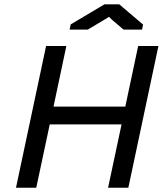

<svg xmlns="http://www.w3.org/2000/svg" viewBox="-20 -877 762 897"><path d="M54.7 0ZM547.9 -295.9H212.4L149.4 0H54.7L195.3 -662.1H290L230 -378.9H565.4L625.5 -662.1H720.2L579.6 0H484.9ZM468.3 -856.9H537.1L648.4 -762.2L643.6 -738.8H557.1L504.9 -783.2L489.3 -798.3L466.3 -784.2L390.1 -738.8H305.2L310.5 -763.2Z"/></svg>

Font: PT Astra Sans
Style: Italic
Weight: 400
Italic angle: -16°
Designer: A.Korolkova, I. Chaeva
Foundry: ParaType Ltd
Version: Version 1.001; ttfautohint (v1.6)